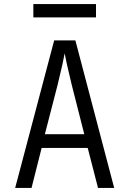

<svg xmlns="http://www.w3.org/2000/svg" viewBox="-20 -930 640 950"><path d="M55 0 248 -730H353L545 0H465L414 -198H186L136 0ZM202 -266H397L335 -510Q320 -571 311 -612Q302 -653 300 -666Q298 -653 289 -612Q280 -571 265 -510ZM145 -844V-910H455V-844Z"/></svg>

Font: JetBrains Mono NL Light
Style: Regular
Weight: 300
Monospace: yes
Designer: Philipp Nurullin, Konstantin Bulenkov
Foundry: JetBrains
Version: Version 2.305; ttfautohint (v1.8.4.7-5d5b)